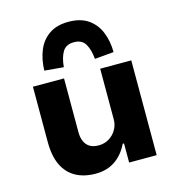

<svg xmlns="http://www.w3.org/2000/svg" viewBox="-116 -881 909 990"><g transform="rotate(-15 339.0 -385.5)"><path d="M274 11Q212 11 167.5 -13.5Q123 -38 99.5 -87Q76 -136 76 -212V-506H242V-219Q242 -191 251 -170Q260 -149 278.5 -137.5Q297 -126 326 -126Q357 -126 381.5 -141Q406 -156 420.5 -181Q435 -206 435 -235V-506H601V0H454V-102H447Q421 -48 377.5 -18.5Q334 11 274 11ZM256 -562 154 -571Q156 -632 175.5 -679Q195 -726 235.5 -754Q276 -782 339 -782Q403 -782 443.5 -754Q484 -726 503.5 -679Q523 -632 524 -571L422 -562Q418 -611 400 -642Q382 -673 339 -673Q296 -673 278 -642Q260 -611 256 -562Z"/></g></svg>

Font: Nunito Sans 6pt ExtraBold
Style: Regular
Weight: 800
Version: Version 3.101;gftools[0.9.27]